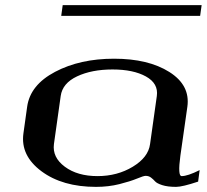

<svg xmlns="http://www.w3.org/2000/svg" viewBox="-20 -729 807 749"><path d="M565.4 -167 591.8 -354.5Q598.6 -403.3 549.3 -430.7Q500 -458 418.9 -458Q337.9 -458 280.8 -431.2Q223.6 -404.3 216.8 -354.5L190.4 -167Q183.6 -115.2 232.9 -78.6Q282.2 -42 360.4 -42Q437.5 -42 498 -78.6Q558.6 -115.2 565.4 -167ZM683.6 -121.1Q672.9 -42 688.5 -42Q711.9 -42 758.8 -65.4L752.9 -20.5Q691.4 0 667 0Q633.8 0 612.8 -6.8Q591.8 -13.7 585 -21.5Q578.1 -29.3 569.3 -36.1Q560.5 -43 547.9 -43Q540 -43 514.2 -32.2Q488.3 -21.5 445.8 -10.7Q403.3 0 354.5 0Q223.6 0 141.6 -61Q59.6 -122.1 71.3 -208L85.9 -312.5Q97.7 -397.5 194.8 -448.7Q292 -500 424.8 -500Q558.6 -500 640.6 -448.2Q722.7 -396.5 710.9 -312.5ZM766.6 -709 760.7 -667H218.8L224.6 -709Z"/></svg>

Font: okolaks
Style: BoldItalic
Weight: 600
Width: 8
Italic angle: -8°
Version: Version 000.6.0